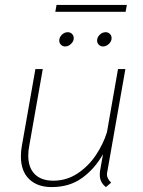

<svg xmlns="http://www.w3.org/2000/svg" viewBox="-20 -751 582 781"><path d="M415 -41Q415 -25 432 -8L411 10Q386 -9 386 -39Q386 -50 387 -56L399 -124Q366 -65 314.5 -27.5Q263 10 190 10Q132 10 98.5 -22.5Q65 -55 65 -115Q65 -138 69 -158L124 -470H154L99 -158Q95 -139 95 -118Q95 -69 121.5 -42.5Q148 -16 197 -16Q251 -16 295.5 -45.5Q340 -75 370 -120Q400 -165 415 -213L460 -470H490L416 -50Q415 -47 415 -41ZM210 -731H496L491 -703H205ZM221 -586Q221 -599 231.5 -609.5Q242 -620 256 -620Q266 -620 273 -613Q280 -606 280 -596Q280 -583 269 -572.5Q258 -562 245 -562Q235 -562 228 -569Q221 -576 221 -586ZM375 -586Q375 -599 385.5 -609.5Q396 -620 410 -620Q420 -620 427 -613Q434 -606 434 -596Q434 -583 423 -572.5Q412 -562 399 -562Q389 -562 382 -569Q375 -576 375 -586Z"/></svg>

Font: KoHo ExtraLight
Style: Italic
Weight: 275
Italic angle: -10°
Version: Version 1.000; ttfautohint (v1.6)